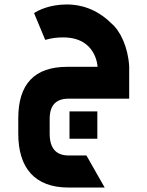

<svg xmlns="http://www.w3.org/2000/svg" viewBox="-20 -552 660 862"><path d="M288 290H450L368 146H288C231 146 203 113 203 48V-18C203 -79 231 -109 288 -109H560V-254C555 -340 520 -414 480 -447C413 -514 338 -532 281 -532C202 -532 150 -505 133 -493L183 -373C215 -382 239 -384 264 -384C414 -384 418 -252 418 -252H282C135 -252 62 -175 62 -21V48C62 201 135 290 288 290ZM292 71H417V-52H292Z"/></svg>

Font: All Genders v4
Style: Bold
Weight: 700
Designer: Rassam Alawdi
Foundry: Rassam Art
Version: Version 3.100;FEAKit 1.0